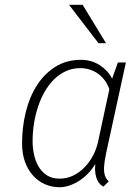

<svg xmlns="http://www.w3.org/2000/svg" viewBox="-20 -781 593 811"><path d="M319.3 -493.2Q286.6 -493.2 259 -480.7Q231.4 -468.3 209 -446.3Q186.5 -424.3 169.4 -394.8Q152.3 -365.2 140.9 -330.8Q129.4 -296.4 123.5 -259Q117.7 -221.7 117.7 -184.1Q117.7 -156.7 123.5 -128.9Q129.4 -101.1 142.6 -78.1Q155.8 -55.2 177.7 -40.8Q199.7 -26.4 231.9 -26.4Q262.7 -26.4 289.6 -39.6Q316.4 -52.7 337.6 -74.7Q358.9 -96.7 373.5 -125Q388.2 -153.3 394.5 -183.6L441.9 -403.8Q435.1 -424.3 423.1 -440.7Q411.1 -457 395.3 -468.8Q379.4 -480.5 360.1 -486.8Q340.8 -493.2 319.3 -493.2ZM73.2 -174.3Q73.2 -244.6 89.1 -308.6Q105 -372.6 136.5 -421.4Q168 -470.2 214.6 -499.3Q261.2 -528.3 322.8 -528.3Q344.2 -528.3 364.3 -522.5Q384.3 -516.6 401.1 -505.9Q418 -495.1 431.4 -480.7Q444.8 -466.3 453.6 -448.7L478 -517.1H511.7L428.7 -136.2Q420.4 -97.7 419.4 -71.3Q418.9 -51.8 423.6 -38.3Q428.2 -24.9 439.5 -15.1L417 7.3Q409.7 3.9 402.6 -3.2Q395.5 -10.3 390.4 -21.5Q385.3 -32.7 382.8 -49.1Q380.4 -65.4 382.3 -87.9Q369.1 -65.9 351.6 -47.9Q334 -29.8 314.2 -17.1Q294.4 -4.4 272.9 2.7Q251.5 9.8 231 9.8Q198.2 9.8 169.7 -2.9Q141.1 -15.6 119.6 -39.3Q98.1 -63 85.7 -97.2Q73.2 -131.3 73.2 -174.3ZM427.7 -598.6H396L271.5 -760.7H329.1Z"/></svg>

Font: Ufes Sans Thin
Style: Italic
Weight: 100
Designer: Ricardo Esteves & Thais Bronze
Foundry: ProDesignUfes - Ricardo Esteves, Thais Bronze
Version: Version 2.0